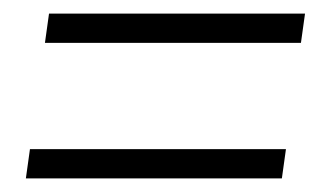

<svg xmlns="http://www.w3.org/2000/svg" viewBox="-20 -365 484 282"><path d="M428 -345 422 -302H46L52 -345ZM400 -146 394 -103H18L24 -146Z"/></svg>

Font: Unna
Style: Italic
Weight: 400
Italic angle: -8.05°
Designer: Jorge de Buen Unna
Foundry: Omnibus-Type
Version: Version 2.008